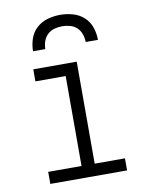

<svg xmlns="http://www.w3.org/2000/svg" viewBox="-84 -801 667 862"><g transform="rotate(-10 250.0 -370.0)"><path d="M75 0V-55H227V-465H89V-520H287V-55H425V0ZM102 -600Q102 -629 111.5 -657Q121 -685 142.5 -704.5Q164 -724 192.5 -732Q221 -740 250 -740Q279 -740 307.5 -732Q336 -724 357.5 -704.5Q379 -685 388.5 -657Q398 -629 398 -600H342Q342 -618 336 -635.5Q330 -653 317 -665.5Q304 -678 286 -683Q268 -688 250 -688Q232 -688 214 -683Q196 -678 183 -665.5Q170 -653 164 -635.5Q158 -618 158 -600Z"/></g></svg>

Font: Iosevka Fixed SS04 Light
Style: Regular
Weight: 300
Monospace: yes
Designer: Belleve Invis
Foundry: Belleve Invis
Version: Version 32.5.0